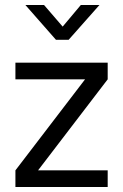

<svg xmlns="http://www.w3.org/2000/svg" viewBox="-20 -752 495 772"><path d="M42 0ZM42 -67 322 -433H42V-500H413V-433L133 -67H413V0H42ZM157 -732 232 -645 305 -732H380L256 -592H205L82 -732Z"/></svg>

Font: Cairo
Style: Regular
Weight: 400
Designer: Mohamed Gaber, the designers of Titillium
Foundry: Kief Type Foundry
Version: Version 2.009; ttfautohint (v1.5.33-1714) -l 8 -r 50 -G 200 